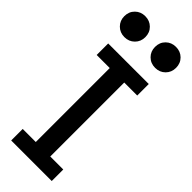

<svg xmlns="http://www.w3.org/2000/svg" viewBox="-306 -961 984 984"><g transform="rotate(45 186.5 -468.5)"><path d="M39.6 0V-83.5H134.3V-619.6H39.6V-703.1H333.5V-619.6H239.3V-83.5H333.5V0ZM75.2 -784.7Q42.5 -784.7 20.8 -806.4Q-1 -828.1 -1 -860.4Q-1 -893.6 20.8 -915Q42.5 -936.5 75.2 -936.5Q107.9 -936.5 129.6 -915Q151.4 -893.6 151.4 -860.4Q151.4 -828.1 129.6 -806.4Q107.9 -784.7 75.2 -784.7ZM297.9 -784.7Q265.1 -784.7 243.4 -806.4Q221.7 -828.1 221.7 -860.4Q221.7 -893.6 243.4 -915Q265.1 -936.5 297.9 -936.5Q330.6 -936.5 352.3 -915Q374 -893.6 374 -860.4Q374 -828.1 352.3 -806.4Q330.6 -784.7 297.9 -784.7Z"/></g></svg>

Font: Schibsted Grotesk Medium
Style: Regular
Weight: 500
Designer: Bakken & Baeck AS, Henrik Kongsvoll
Foundry: Schibsted ASA
Version: Version 1.100;gftools[0.9.25]